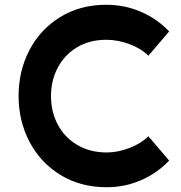

<svg xmlns="http://www.w3.org/2000/svg" viewBox="-20 -764 759 806"><path d="M58 -361Q58 -466 103.5 -553.5Q149 -641 233 -692.5Q317 -744 426 -744Q503 -744 571.5 -714.5Q640 -685 690 -632L603 -530Q572 -561 523 -579Q474 -597 426 -597Q356 -597 303.5 -565.5Q251 -534 222.5 -480Q194 -426 194 -361Q194 -295 222.5 -241Q251 -187 304.5 -155.5Q358 -124 428 -124Q475 -124 524 -143Q573 -162 603 -192L690 -90Q640 -37 572 -7.5Q504 22 428 22Q318 22 234 -29.5Q150 -81 104 -168.5Q58 -256 58 -361Z"/></svg>

Font: SUIT ExtraBold
Style: Regular
Weight: 800
Designer: Sunn Youn; Korean Glyphs from Source Han Sans (Sandoll Communications; Soo-young Jang, Joo-yeon Kang)
Foundry: Sunn
Version: Version 1.008